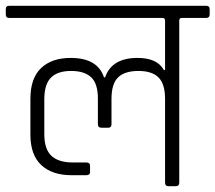

<svg xmlns="http://www.w3.org/2000/svg" viewBox="-34 -643 744 663"><path d="M441 -443Q509 -443 532 -401H536V-572Q536 -581 527 -581H-2Q-14 -581 -14 -593V-612Q-14 -623 -2 -623H678Q690 -623 690 -612V-593Q690 -581 678 -581H594Q585 -581 585 -572V-12Q585 0 573 0H548Q536 0 536 -12V-301Q536 -353 513.5 -375.5Q491 -398 444 -398Q397 -398 374 -376Q351 -354 351 -301V-214Q351 -202 340 -202H316Q304 -202 304 -214V-303Q304 -354 281 -376Q258 -398 211.5 -398Q165 -398 142 -375Q119 -352 119 -300V-180Q119 -128 143.5 -105Q168 -82 217 -82H264Q277 -82 277 -70V-49Q277 -38 264 -38H213Q146 -38 108.5 -73Q71 -108 71 -178V-302Q71 -373 108 -408Q145 -443 210 -443Q303 -443 325 -376H329Q352 -443 441 -443Z"/></svg>

Font: Rajdhani
Style: Regular
Weight: 400
Designer: Satya Rajpurohit, Jyotish Sonowal
Foundry: Indian Type Foundry
Version: Version 1.201;PS 1.0;hotconv 1.0.78;makeotf.lib2.5.61930; tt